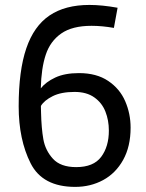

<svg xmlns="http://www.w3.org/2000/svg" viewBox="-20 -730 579 763"><path d="M499 -222.7Q499 -147.9 469.5 -94.7Q439.9 -41.5 389.9 -14.4Q339.8 12.7 278.8 12.7Q148.9 12.7 101.6 -81.3Q54.2 -175.3 54.2 -307.6Q54.2 -449.2 84.5 -537.8Q114.7 -626.5 176.8 -668.5Q238.8 -710.4 335.4 -710.4Q385.3 -710.4 447.3 -699.2L432.6 -619.1Q385.7 -627.4 343.8 -627.4Q267.1 -627.4 223.4 -596.9Q179.7 -566.4 161.9 -512.7Q144 -459 142.1 -378.9Q162.1 -404.3 199.7 -421.9Q237.3 -439.5 293.9 -439.5Q363.8 -439.5 409.9 -408.4Q456.1 -377.4 477.5 -327.9Q499 -278.3 499 -222.7ZM412.6 -210.9Q412.6 -252 398.9 -286.6Q385.3 -321.3 354.7 -343Q324.2 -364.7 276.4 -364.7Q223.1 -364.7 189.5 -347.9Q155.8 -331.1 142.6 -309.1V-303.2L143.1 -283.2Q144.5 -220.7 152.3 -176.5Q160.2 -132.3 190.4 -99.1Q220.7 -65.9 282.7 -65.9Q351.6 -65.9 382.1 -106.7Q412.6 -147.5 412.6 -210.9Z"/></svg>

Font: Selawik
Style: Regular
Weight: 400
Designer: Aaron Bell
Foundry: Microsoft Corporation
Version: Version 1.01